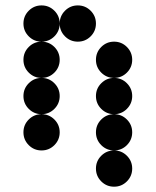

<svg xmlns="http://www.w3.org/2000/svg" viewBox="-20 -704 587 724"><path d="M205.1 -615.2Q205.1 -586.9 185.1 -566.9Q165 -546.9 136.7 -546.9Q108.4 -546.9 88.4 -566.9Q68.4 -586.9 68.4 -615.2Q68.4 -643.6 88.4 -663.6Q108.4 -683.6 136.7 -683.6Q165 -683.6 185.1 -663.6Q205.1 -643.6 205.1 -615.2ZM341.8 -615.2Q341.8 -586.9 321.8 -566.9Q301.8 -546.9 273.4 -546.9Q245.1 -546.9 225.1 -566.9Q205.1 -586.9 205.1 -615.2Q205.1 -643.6 225.1 -663.6Q245.1 -683.6 273.4 -683.6Q301.8 -683.6 321.8 -663.6Q341.8 -643.6 341.8 -615.2ZM205.1 -478.5Q205.1 -450.2 185.1 -430.2Q165 -410.2 136.7 -410.2Q108.4 -410.2 88.4 -430.2Q68.4 -450.2 68.4 -478.5Q68.4 -506.8 88.4 -526.9Q108.4 -546.9 136.7 -546.9Q165 -546.9 185.1 -526.9Q205.1 -506.8 205.1 -478.5ZM478.5 -478.5Q478.5 -450.2 458.5 -430.2Q438.5 -410.2 410.2 -410.2Q381.8 -410.2 361.8 -430.2Q341.8 -450.2 341.8 -478.5Q341.8 -506.8 361.8 -526.9Q381.8 -546.9 410.2 -546.9Q438.5 -546.9 458.5 -526.9Q478.5 -506.8 478.5 -478.5ZM205.1 -341.8Q205.1 -313.5 185.1 -293.5Q165 -273.4 136.7 -273.4Q108.4 -273.4 88.4 -293.5Q68.4 -313.5 68.4 -341.8Q68.4 -370.1 88.4 -390.1Q108.4 -410.2 136.7 -410.2Q165 -410.2 185.1 -390.1Q205.1 -370.1 205.1 -341.8ZM478.5 -341.8Q478.5 -313.5 458.5 -293.5Q438.5 -273.4 410.2 -273.4Q381.8 -273.4 361.8 -293.5Q341.8 -313.5 341.8 -341.8Q341.8 -370.1 361.8 -390.1Q381.8 -410.2 410.2 -410.2Q438.5 -410.2 458.5 -390.1Q478.5 -370.1 478.5 -341.8ZM205.1 -205.1Q205.1 -176.8 185.1 -156.7Q165 -136.7 136.7 -136.7Q108.4 -136.7 88.4 -156.7Q68.4 -176.8 68.4 -205.1Q68.4 -233.4 88.4 -253.4Q108.4 -273.4 136.7 -273.4Q165 -273.4 185.1 -253.4Q205.1 -233.4 205.1 -205.1ZM478.5 -205.1Q478.5 -176.8 458.5 -156.7Q438.5 -136.7 410.2 -136.7Q381.8 -136.7 361.8 -156.7Q341.8 -176.8 341.8 -205.1Q341.8 -233.4 361.8 -253.4Q381.8 -273.4 410.2 -273.4Q438.5 -273.4 458.5 -253.4Q478.5 -233.4 478.5 -205.1ZM478.5 -68.4Q478.5 -40 458.5 -20Q438.5 0 410.2 0Q381.8 0 361.8 -20Q341.8 -40 341.8 -68.4Q341.8 -96.7 361.8 -116.7Q381.8 -136.7 410.2 -136.7Q438.5 -136.7 458.5 -116.7Q478.5 -96.7 478.5 -68.4Z"/></svg>

Font: DatDot
Style: Bold
Weight: 700
Designer: GGBot
Version: 1.00